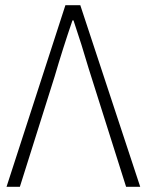

<svg xmlns="http://www.w3.org/2000/svg" viewBox="-20 -717 561 734"><path d="M516 -3H462L319 -455Q293 -544 261 -639H257Q220 -531 189 -425L56 -3H5L230 -697H287Z"/></svg>

Font: LXGW 975 Gothic SC 200W
Style: Regular
Weight: 200
Version: Version 2.01;February 25, 2021